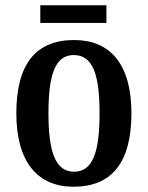

<svg xmlns="http://www.w3.org/2000/svg" viewBox="-20 -699 562 729"><path d="M133 -612H384V-679H133ZM259 10C404 10 479 -81 479 -269C479 -457 397 -547 262 -547C117 -547 42 -457 42 -269C42 -81 125 10 259 10ZM261 -47C190 -47 164 -123 164 -269C164 -415 189 -490 260 -490C333 -490 358 -415 358 -269C358 -123 333 -47 261 -47Z"/></svg>

Font: Noto Serif Bengali Condensed SemiBold
Style: Regular
Weight: 600
Width: 3
Designer: Juan Bruce, Universal Thirst, Indian Type Foundry and the Monotype Design Team.
Foundry: Monotype Imaging Inc.
Version: Version 2.003